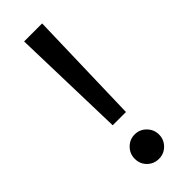

<svg xmlns="http://www.w3.org/2000/svg" viewBox="-227 -699 725 725"><g transform="rotate(-45 135.5 -337.0)"><path d="M88.9 -674.3H185.1L172.4 -213.9H101.6ZM70.8 -65.4Q70.8 -92.3 89.8 -111.6Q108.9 -130.9 135.7 -130.9Q162.6 -130.9 181.6 -111.6Q200.7 -92.3 200.7 -65.4Q200.7 -38.6 181.6 -19.5Q162.6 -0.5 135.7 -0.5Q108.9 -0.5 89.8 -19Q70.8 -37.6 70.8 -65.4Z"/></g></svg>

Font: Vazirmatn RD UI FD
Style: Regular
Weight: 400
Designer: Saber Rastikerdar
Foundry: Saber Rastikerdar
Version: Version 33.003